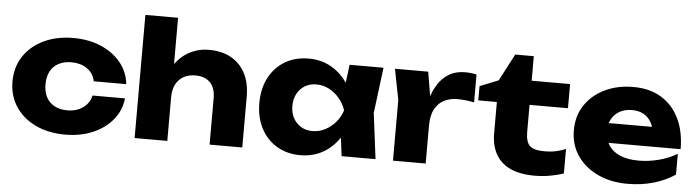

<svg xmlns="http://www.w3.org/2000/svg" viewBox="-48 -975 4340 1196"><g transform="rotate(5 2122.0 -377.0)"><path d="M737.2 -241Q729 -164.4 681 -106.4Q633 -48.4 556.7 -16Q480.4 16.4 385.4 16.4Q280.2 16.4 200 -21.7Q119.8 -59.8 74.8 -128Q29.8 -196.2 29.8 -285.4Q29.8 -375.2 74.8 -443.1Q119.8 -511 200 -549.4Q280.2 -587.8 385.4 -587.8Q480.4 -587.8 556.7 -555.4Q633 -523 681 -465.3Q729 -407.6 737.2 -330H534.2Q523.2 -381.4 483.1 -408.7Q443 -436 385.4 -436Q340.4 -436 306.5 -418.5Q272.6 -401 254.4 -367.4Q236.2 -333.8 236.2 -285.4Q236.2 -237.4 254.4 -203.9Q272.6 -170.4 306.5 -152.9Q340.4 -135.4 385.4 -135.4Q443.4 -135.4 483.5 -164.3Q523.6 -193.2 534.2 -241Z M818.4 -770H1022.8V0H818.4ZM1232.2 -587.8Q1314.6 -587.8 1372.4 -554.9Q1430.2 -522 1460.9 -461.9Q1491.6 -401.8 1491.6 -319.6V0H1287.2V-289.6Q1287.2 -354 1254.7 -387.8Q1222.2 -421.6 1161.4 -421.6Q1119 -421.6 1087.7 -403.7Q1056.4 -385.8 1039.6 -352.9Q1022.8 -320 1022.8 -274.8L959.4 -307.6Q971.4 -399.2 1010.2 -461.5Q1049 -523.8 1106.4 -555.8Q1163.8 -587.8 1232.2 -587.8Z M2112.8 0 2086.6 -205.8 2114.4 -285.4 2086.6 -364 2112.8 -571.4H2324.8L2288.8 -286L2324.8 0ZM2160.6 -285.4Q2147 -194.6 2105.7 -126.7Q2064.4 -58.8 2000.5 -21.2Q1936.6 16.4 1855.8 16.4Q1772.2 16.4 1708.5 -21.4Q1644.8 -59.2 1609.1 -127.4Q1573.4 -195.6 1573.4 -285.4Q1573.4 -376.2 1609.1 -444.2Q1644.8 -512.2 1708.5 -550Q1772.2 -587.8 1855.8 -587.8Q1936.6 -587.8 2000.5 -550.5Q2064.4 -513.2 2106.2 -445.5Q2148 -377.8 2160.6 -285.4ZM1779.8 -285.4Q1779.8 -242.8 1797.3 -210.1Q1814.8 -177.4 1845.9 -158.6Q1877 -139.8 1917.4 -139.8Q1958.8 -139.8 1995.8 -158.6Q2032.8 -177.4 2061.1 -210.1Q2089.4 -242.8 2103.2 -285.4Q2089.4 -328 2061.1 -361Q2032.8 -394 1995.8 -412.8Q1958.8 -431.6 1917.4 -431.6Q1877 -431.6 1845.9 -412.8Q1814.8 -394 1797.3 -361Q1779.8 -328 1779.8 -285.4Z M2396.4 -571.4H2604.4L2638.4 -367.2V0H2434V-379ZM2905.6 -580.2V-405.6Q2876.4 -411.6 2849.8 -414.3Q2823.2 -417 2801.4 -417Q2756.6 -417 2719.6 -399.3Q2682.6 -381.6 2660.5 -341.6Q2638.4 -301.6 2638.4 -235L2599.4 -283.4Q2607 -344.6 2622.9 -399.5Q2638.8 -454.4 2666.2 -496.7Q2693.6 -539 2734.8 -563.4Q2776 -587.8 2834.8 -587.8Q2851.8 -587.8 2869.8 -585.9Q2887.8 -584 2905.6 -580.2Z M2930.6 -420.4V-509.4L3046.8 -556L3135 -724.8H3251.2V-571.4H3491.4V-420.4H3251.2V-251.6Q3251.2 -190.2 3276 -165.3Q3300.8 -140.4 3367.4 -140.4Q3409 -140.4 3441.5 -147.5Q3474 -154.6 3501.4 -166.6V-13.4Q3470.6 -2.2 3421.9 7.1Q3373.2 16.4 3320.8 16.4Q3226.4 16.4 3165.8 -12.9Q3105.2 -42.2 3076 -96.4Q3046.8 -150.6 3046.8 -223.8V-420.4Z M3900.6 16.4Q3796.8 16.4 3715.3 -21.7Q3633.8 -59.8 3586.8 -128.3Q3539.8 -196.8 3539.8 -287.6Q3539.8 -377.4 3584.9 -444.8Q3630 -512.2 3708.6 -550Q3787.2 -587.8 3886.4 -587.8Q3988.6 -587.8 4061.4 -543.5Q4134.2 -499.2 4173.4 -418.3Q4212.6 -337.4 4212.6 -227.4H3705.4V-350.4H4097.8L4031 -307.4Q4027.4 -350.8 4009.3 -381.2Q3991.2 -411.6 3961.6 -427.7Q3932 -443.8 3891.2 -443.8Q3846.2 -443.8 3813.9 -425.9Q3781.6 -408 3763.9 -376.4Q3746.2 -344.8 3746.2 -303.4Q3746.2 -249.4 3770.5 -211.5Q3794.8 -173.6 3842.2 -153.6Q3889.6 -133.6 3958.6 -133.6Q4021.8 -133.6 4084.4 -150.2Q4147 -166.8 4197.8 -197.2V-67.2Q4138.6 -27.2 4063.5 -5.4Q3988.4 16.4 3900.6 16.4Z"/></g></svg>

Font: Unbounded
Style: Regular
Weight: 400
Designer: Luke Prowse, Jean-Baptiste Morizot, Fátima Lázaro, Florian Runge
Foundry: NaN
Version: Version 1.701;gftools[0.9.28.dev5+ged2979d]